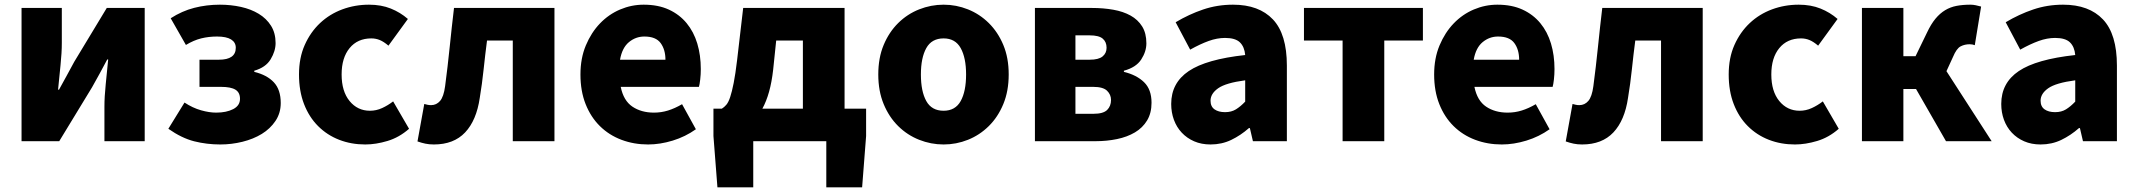

<svg xmlns="http://www.w3.org/2000/svg" viewBox="-20 -603 9126 820"><path d="M72 -569H244V-420Q244 -378 238.5 -325Q233 -272 228 -220H232Q246 -246 265 -280Q284 -314 297 -339L436 -569H598V0H426V-147Q426 -190 431.5 -243Q437 -296 442 -349H438Q424 -323 405.5 -288.5Q387 -254 373 -230L233 0H72Z M921 14Q863 14 809.5 0.5Q756 -13 699 -53L768 -165Q803 -142 838.5 -132Q874 -122 903 -122Q947 -122 976 -137Q1005 -152 1005 -181Q1005 -208 985.5 -220Q966 -232 924 -232H832V-348H915Q987 -348 987 -399Q987 -422 967 -434.5Q947 -447 907 -447Q871 -447 839 -439Q807 -431 774 -411L709 -525Q757 -556 809.5 -569.5Q862 -583 919 -583Q966 -583 1009 -573.5Q1052 -564 1085 -544Q1118 -524 1137.5 -493Q1157 -462 1157 -419Q1157 -385 1136 -350Q1115 -315 1066 -301V-296Q1120 -283 1149.5 -251.5Q1179 -220 1179 -163Q1179 -120 1156.5 -86.5Q1134 -53 1098 -31Q1062 -9 1015.5 2.5Q969 14 921 14Z M1540 14Q1480 14 1428.5 -6Q1377 -26 1338.5 -64.5Q1300 -103 1278.5 -158.5Q1257 -214 1257 -285Q1257 -356 1281.5 -411Q1306 -466 1347 -504.5Q1388 -543 1442 -563Q1496 -583 1556 -583Q1608 -583 1649 -566.5Q1690 -550 1722 -522L1639 -408Q1619 -425 1602 -432Q1585 -439 1566 -439Q1507 -439 1473 -397.5Q1439 -356 1439 -285Q1439 -213 1473 -171.5Q1507 -130 1560 -130Q1587 -130 1612 -141.5Q1637 -153 1659 -170L1727 -53Q1685 -16 1635 -1Q1585 14 1540 14Z M1833 14Q1813 14 1796.5 10.5Q1780 7 1763 1L1792 -159Q1799 -157 1806 -155.5Q1813 -154 1821 -154Q1844 -154 1859.5 -172Q1875 -190 1881 -235Q1892 -318 1900.5 -401.5Q1909 -485 1919 -569H2348V0H2170V-430H2060Q2052 -369 2045.5 -307Q2039 -245 2029 -185Q2015 -89 1966.5 -37.5Q1918 14 1833 14Z M2748 14Q2687 14 2634 -6Q2581 -26 2542 -64.5Q2503 -103 2481 -158.5Q2459 -214 2459 -285Q2459 -354 2482 -409Q2505 -464 2542.5 -503Q2580 -542 2628.5 -562.5Q2677 -583 2729 -583Q2791 -583 2836.5 -562Q2882 -541 2912.5 -504Q2943 -467 2958 -417Q2973 -367 2973 -308Q2973 -285 2970.5 -263.5Q2968 -242 2965 -232H2631Q2643 -173 2681 -147.5Q2719 -122 2773 -122Q2804 -122 2833 -131Q2862 -140 2893 -158L2952 -51Q2907 -19 2853 -2.5Q2799 14 2748 14ZM2822 -348Q2822 -391 2801.5 -419Q2781 -447 2732 -447Q2695 -447 2666 -423Q2637 -399 2628 -348Z M3027 -139H3063Q3073 -145 3082 -155.5Q3091 -166 3098.5 -188.5Q3106 -211 3113.5 -249Q3121 -287 3128 -346L3154 -569H3587V-139H3679V-22L3662 197H3509V0H3197V197H3044L3027 -22ZM3282 -305Q3276 -252 3264.5 -211Q3253 -170 3236 -139H3409V-430H3295Z M4010 14Q3956 14 3905.5 -6Q3855 -26 3816 -64.5Q3777 -103 3754 -158.5Q3731 -214 3731 -285Q3731 -356 3754 -411Q3777 -466 3816 -504.5Q3855 -543 3905.5 -563Q3956 -583 4010 -583Q4064 -583 4114 -563Q4164 -543 4203 -504.5Q4242 -466 4265 -411Q4288 -356 4288 -285Q4288 -214 4265 -158.5Q4242 -103 4203 -64.5Q4164 -26 4114 -6Q4064 14 4010 14ZM4010 -130Q4060 -130 4083 -171.5Q4106 -213 4106 -285Q4106 -356 4083 -397.5Q4060 -439 4010 -439Q3959 -439 3936 -397.5Q3913 -356 3913 -285Q3913 -213 3936 -171.5Q3959 -130 4010 -130Z M4400 -569H4644Q4692 -569 4734.5 -561.5Q4777 -554 4808.5 -536.5Q4840 -519 4858 -490Q4876 -461 4876 -418Q4876 -383 4854 -349Q4832 -315 4780 -301V-296Q4834 -283 4866 -252Q4898 -221 4898 -164Q4898 -120 4879 -88.5Q4860 -57 4827 -37.5Q4794 -18 4750.5 -9Q4707 0 4659 0H4400ZM4573 -117H4650Q4692 -117 4708.5 -133.5Q4725 -150 4725 -176Q4725 -199 4708 -215.5Q4691 -232 4649 -232H4573ZM4573 -452V-348H4634Q4672 -348 4689 -362Q4706 -376 4706 -399Q4706 -424 4689.5 -438Q4673 -452 4634 -452Z M5150 14Q5111 14 5080 0.5Q5049 -13 5027 -36.5Q5005 -60 4993.5 -91.5Q4982 -123 4982 -159Q4982 -249 5057 -299.5Q5132 -350 5298 -368Q5295 -403 5275.5 -422Q5256 -441 5212 -441Q5178 -441 5142 -428Q5106 -415 5063 -391L5001 -508Q5058 -542 5118.5 -562.5Q5179 -583 5246 -583Q5357 -583 5416.5 -520Q5476 -457 5476 -323V0H5331L5318 -56H5314Q5279 -25 5238.5 -5.5Q5198 14 5150 14ZM5212 -124Q5239 -124 5258.5 -136Q5278 -148 5298 -169V-260Q5215 -249 5182.5 -226Q5150 -203 5150 -173Q5150 -148 5167 -136Q5184 -124 5212 -124Z M5549 -569H6057V-430H5892V0H5714V-430H5549Z M6394 14Q6333 14 6280 -6Q6227 -26 6188 -64.5Q6149 -103 6127 -158.5Q6105 -214 6105 -285Q6105 -354 6128 -409Q6151 -464 6188.5 -503Q6226 -542 6274.5 -562.5Q6323 -583 6375 -583Q6437 -583 6482.5 -562Q6528 -541 6558.5 -504Q6589 -467 6604 -417Q6619 -367 6619 -308Q6619 -285 6616.5 -263.5Q6614 -242 6611 -232H6277Q6289 -173 6327 -147.5Q6365 -122 6419 -122Q6450 -122 6479 -131Q6508 -140 6539 -158L6598 -51Q6553 -19 6499 -2.5Q6445 14 6394 14ZM6468 -348Q6468 -391 6447.5 -419Q6427 -447 6378 -447Q6341 -447 6312 -423Q6283 -399 6274 -348Z M6737 14Q6717 14 6700.5 10.5Q6684 7 6667 1L6696 -159Q6703 -157 6710 -155.5Q6717 -154 6725 -154Q6748 -154 6763.5 -172Q6779 -190 6785 -235Q6796 -318 6804.5 -401.5Q6813 -485 6823 -569H7252V0H7074V-430H6964Q6956 -369 6949.5 -307Q6943 -245 6933 -185Q6919 -89 6870.5 -37.5Q6822 14 6737 14Z M7646 14Q7586 14 7534.5 -6Q7483 -26 7444.5 -64.5Q7406 -103 7384.5 -158.5Q7363 -214 7363 -285Q7363 -356 7387.5 -411Q7412 -466 7453 -504.5Q7494 -543 7548 -563Q7602 -583 7662 -583Q7714 -583 7755 -566.5Q7796 -550 7828 -522L7745 -408Q7725 -425 7708 -432Q7691 -439 7672 -439Q7613 -439 7579 -397.5Q7545 -356 7545 -285Q7545 -213 7579 -171.5Q7613 -130 7666 -130Q7693 -130 7718 -141.5Q7743 -153 7765 -170L7833 -53Q7791 -16 7741 -1Q7691 14 7646 14Z M8109 -569V-363H8161L8210 -464Q8227 -500 8246 -523Q8265 -546 8287.5 -559.5Q8310 -573 8336.5 -578Q8363 -583 8395 -583Q8407 -583 8418.5 -580.5Q8430 -578 8441 -575L8414 -410Q8409 -412 8403.5 -413Q8398 -414 8392 -414Q8371 -414 8353.5 -405Q8336 -396 8321 -360L8293 -299L8486 0H8291L8163 -223H8109V0H7932V-569Z M8695 14Q8656 14 8625 0.5Q8594 -13 8572 -36.5Q8550 -60 8538.5 -91.5Q8527 -123 8527 -159Q8527 -249 8602 -299.5Q8677 -350 8843 -368Q8840 -403 8820.5 -422Q8801 -441 8757 -441Q8723 -441 8687 -428Q8651 -415 8608 -391L8546 -508Q8603 -542 8663.5 -562.5Q8724 -583 8791 -583Q8902 -583 8961.5 -520Q9021 -457 9021 -323V0H8876L8863 -56H8859Q8824 -25 8783.5 -5.5Q8743 14 8695 14ZM8757 -124Q8784 -124 8803.5 -136Q8823 -148 8843 -169V-260Q8760 -249 8727.5 -226Q8695 -203 8695 -173Q8695 -148 8712 -136Q8729 -124 8757 -124Z"/></svg>

Font: Kinto Sans Black
Style: Regular
Weight: 900
Designer: Authors: Ryoko NISHIZUKA  (kana & ideographs); Paul D. Hunt (Latin, Greek & Cyrillic); Wenlong ZHANG  (bopomofo); Sandol
Foundry: Adobe Systems Incorporated, ookami Inc.
Version: Version 0.001